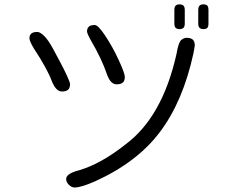

<svg xmlns="http://www.w3.org/2000/svg" viewBox="-20 -794 1040 863"><path d="M769.5 -768.6Q763.7 -762.7 763.7 -749V-688.5Q763.7 -674.8 769.5 -668.9Q775.4 -663.1 787.1 -663.1Q798.8 -663.1 804.7 -668.9Q810.5 -674.8 810.5 -688.5V-749Q810.5 -762.7 804.7 -768.6Q798.8 -774.4 787.1 -774.4Q775.4 -774.4 769.5 -768.6ZM917 -749Q917 -763.7 911.6 -769Q906.2 -774.4 894.5 -774.4Q882.8 -774.4 877 -768.6Q871.1 -762.7 871.1 -749V-688.5Q871.1 -674.8 877 -668.9Q882.8 -663.1 894.5 -663.1Q906.2 -663.1 911.6 -668.5Q917 -673.8 917 -688.5ZM406.2 -681.6Q386.7 -681.6 378.9 -673.8Q371.1 -666 371.1 -652.3Q371.1 -648.4 376 -637.2Q380.9 -626 389.6 -610.4Q436.5 -531.2 461.9 -457Q477.5 -415 503.9 -415Q524.4 -415 533.2 -423.8Q541 -431.6 541 -448.2Q541 -464.8 513.2 -524.9Q485.4 -585 452.1 -634.8Q436.5 -658.2 424.8 -669.9Q413.1 -681.6 406.2 -681.6ZM148.4 -650.4Q127.9 -650.4 120.1 -642.6Q112.3 -634.8 112.3 -622.1Q112.3 -609.4 132.8 -575.2Q193.4 -483.4 213.9 -426.8Q232.4 -382.8 257.8 -382.8Q278.3 -382.8 286.6 -391.1Q294.9 -399.4 294.9 -417Q294.9 -419.9 290 -432.6Q275.4 -470.7 221.7 -568.4Q198.2 -613.3 179.2 -631.8Q160.2 -650.4 148.4 -650.4ZM819.3 -624Q805.7 -624 794.9 -614.3Q782.2 -604.5 773.4 -551.8Q773.4 -551.8 773.4 -551.8Q710 -268.6 544.9 -145.5Q432.6 -56.6 334 -28.3Q277.3 -13.7 277.3 10.7Q277.3 24.4 289.6 36.6Q301.8 48.8 315.4 48.8Q343.8 48.8 406.2 21.5Q596.7 -64.5 699.2 -201.2Q802.7 -338.9 849.6 -554.7L855.5 -588.9Q855.5 -607.4 846.7 -615.7Q837.9 -624 819.3 -624Z"/></svg>

Font: FakePearl
Style: ExtraLight
Weight: 300
Version: Version 1.2